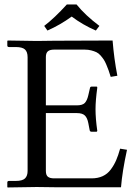

<svg xmlns="http://www.w3.org/2000/svg" viewBox="-20 -825 610 846"><path d="M317.4 -805.2Q355.5 -757.8 418 -710.9L402.3 -690.4Q343.8 -715.8 295.9 -752Q245.6 -715.3 189 -690.4L174.8 -710.9Q219.7 -745.1 274.4 -805.2ZM353 -606.4H218.3Q199.7 -606.4 190.9 -598.9Q182.1 -591.3 182.1 -573.7V-360.8H318.8Q343.3 -360.8 353.5 -371.3Q363.8 -381.8 369.1 -405.3L376 -435.1Q377 -443.4 383.3 -443.4H405.3Q408.7 -443.4 408.7 -439Q400.9 -381.8 400.9 -343.8Q400.9 -302.7 408.7 -248L406.2 -244.6H383.3Q376 -244.6 375 -252L369.1 -282.7Q364.7 -305.7 353.8 -316.2Q342.8 -326.7 318.8 -326.7H182.1V-71.8Q182.1 -53.2 191.2 -46.1Q200.2 -39.1 218.3 -39.1H383.8Q411.1 -39.1 432.4 -48.8Q453.6 -58.6 468 -77.9Q482.4 -97.2 491.7 -118.7Q501 -140.1 509.3 -169.9L539.6 -165Q518.6 -68.4 513.2 0H219.2L141.6 -1L13.7 1L12.2 -1V-21Q12.2 -27.8 20 -27.8H49.8Q78.6 -27.8 90.1 -38.8Q101.6 -49.8 101.6 -71.8V-572.8Q101.6 -596.7 89.8 -607.2Q78.1 -617.7 49.8 -617.7H20Q12.2 -617.7 12.2 -624.5V-644.5L14.2 -646.5L142.1 -644.5L219.7 -645.5L476.1 -646.5Q482.4 -566.9 497.1 -491.2L467.8 -486.3Q461.9 -504.9 458.5 -514.9Q455.1 -524.9 448.7 -539.8Q442.4 -554.7 437 -562.7Q431.6 -570.8 423.1 -580.6Q414.6 -590.3 404.8 -595Q395 -599.6 381.8 -603Q368.7 -606.4 353 -606.4Z"/></svg>

Font: Libertinage
Style: f
Weight: 400
Designer: OSP
Foundry: OSP
Version: Version 1.0; 2008; OFL relea